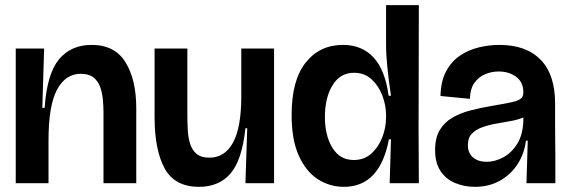

<svg xmlns="http://www.w3.org/2000/svg" viewBox="-20 -710 2207 744"><path d="M41 0V-272V-522H151L144 -292H153Q162 -424 208.5 -480Q255 -536 335 -536Q425 -536 466.5 -468.5Q508 -401 508 -291V0H381V-275Q381 -299 378.5 -325Q376 -351 368 -373.5Q360 -396 342 -410Q324 -424 293 -424Q234 -424 201 -362.5Q168 -301 168 -166V0Z M751 14Q657 14 618 -57.5Q579 -129 579 -256V-522H706V-266Q706 -237 707.5 -207.5Q709 -178 716.5 -153.5Q724 -129 741.5 -114Q759 -99 791 -99Q851 -99 883 -157.5Q915 -216 915 -337V-522H1042V-251V0H931L938 -213H931Q918 -90 873.5 -38Q829 14 751 14Z M1313 14Q1257 14 1211 -16Q1165 -46 1137.5 -107.5Q1110 -169 1110 -265Q1110 -399 1164.5 -467.5Q1219 -536 1309 -536Q1382 -536 1427 -488Q1472 -440 1486 -339H1495Q1486 -400 1481 -449Q1476 -498 1476 -538V-690H1603L1602 -207L1603 0H1490L1495 -170H1487Q1452 14 1313 14ZM1351 -90Q1391 -90 1418.5 -114.5Q1446 -139 1461 -177Q1476 -215 1476 -256V-263Q1476 -302 1461.5 -340Q1447 -378 1419.5 -403Q1392 -428 1352 -428Q1298 -428 1268.5 -379.5Q1239 -331 1239 -257Q1239 -185 1268 -137.5Q1297 -90 1351 -90Z M1820 14Q1780 14 1744.5 -0.5Q1709 -15 1687.5 -46.5Q1666 -78 1666 -129Q1666 -176 1684 -206Q1702 -236 1733 -254Q1764 -272 1802.5 -282Q1841 -292 1882 -299Q1936 -308 1963 -314Q1990 -320 1999 -328.5Q2008 -337 2008 -352Q2008 -391 1980.5 -412Q1953 -433 1912 -433Q1886 -433 1861 -423Q1836 -413 1819 -390Q1802 -367 1801 -327L1687 -338Q1688 -395 1708.5 -433.5Q1729 -472 1762.5 -494.5Q1796 -517 1836 -526.5Q1876 -536 1915 -536Q2019 -536 2075 -478.5Q2131 -421 2131 -309V-213Q2132 -160 2132 -106.5Q2132 -53 2132 0H2020Q2021 -41 2022.5 -81Q2024 -121 2025 -165H2018Q2012 -115 1986 -74.5Q1960 -34 1917.5 -10Q1875 14 1820 14ZM1866 -83Q1898 -83 1930.5 -100.5Q1963 -118 1985 -154Q2007 -190 2008 -246V-255Q1987 -246 1959.5 -241Q1932 -236 1903 -231Q1874 -226 1849 -217Q1824 -208 1808.5 -192Q1793 -176 1793 -148Q1793 -117 1813 -100Q1833 -83 1866 -83Z"/></svg>

Font: Bricolage Grotesque 48pt SemiBold
Style: Regular
Weight: 600
Designer: Mathieu Triay
Foundry: Atelier Triay
Version: Version 1.000; ttfautohint (v1.8.4.7-5d5b);gftools[0.9.32]